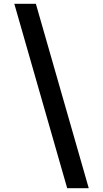

<svg xmlns="http://www.w3.org/2000/svg" viewBox="-20 -843 540 1006"><path d="M332 143 55 -823H168L445 143Z"/></svg>

Font: Iosevka Curly Slab
Style: Bold
Weight: 700
Monospace: yes
Designer: Belleve Invis
Foundry: Belleve Invis
Version: Version 22.1.2; ttfautohint (v1.8.4)